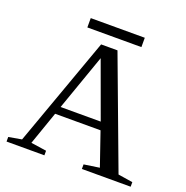

<svg xmlns="http://www.w3.org/2000/svg" viewBox="-136 -899 994 1025"><g transform="rotate(20 361.0 -386.5)"><path d="M225 -26V0H10V-26L84 -39L307 -660H400L632 -39L715 -26V0H438V-26L526 -39L461 -228H203L137 -39ZM330 -590 218 -272H446ZM207 -720V-773H514V-720Z"/></g></svg>

Font: Libra Serif Modern
Style: Regular
Weight: 400
Designer: Stefan Peev, Context Ltd
Foundry: Stefan Peev, Context Ltd
Version: Version 1.000